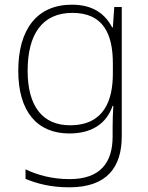

<svg xmlns="http://www.w3.org/2000/svg" viewBox="-20 -560 630 820"><path d="M287 -540C136 -540 58 -432 58 -258C58 -83 139 10 276 10C370 10 434 -30 461 -108H464C462 -74 461 -49 461 -15V23C461 134 409 205 277 205C202 205 138 187 89 163V204C138 224 196 240 276 240C437 240 500 154 500 22V-530H468L462 -443H459C429 -500 378 -540 287 -540ZM289 -505C419 -505 462 -418 462 -289V-246C462 -132 425 -25 279 -25C162 -25 98 -106 98 -258C98 -413 160 -505 289 -505Z"/></svg>

Font: Noto Sans Thai Looped ExtraLight
Style: Regular
Weight: 200
Designer: Sasikarn Vongin, Ben Mitchell
Foundry: The Fontpad Ltd
Version: Version 1.001